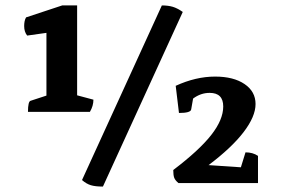

<svg xmlns="http://www.w3.org/2000/svg" viewBox="-20 -675 1047 707"><path d="M83 -263Q83 -302 93 -304L151 -323V-554L80 -544Q69 -558 69 -579Q69 -588 70.5 -596Q72 -604 76 -611L209 -655H264V-324L324 -308Q324 -285 311 -263ZM359 12Q331 12 314.5 7Q298 2 282 -12L576 -655Q599 -655 616 -650Q633 -645 653 -631ZM637 -1Q625 -11 621.5 -20.5Q618 -30 618 -49Q713 -121 757.5 -177.5Q802 -234 802 -283Q802 -333 752 -333Q719 -333 691 -312L684 -272Q682 -259 639 -259L627 -359Q701 -393 772 -393Q840 -393 880.5 -365.5Q921 -338 921 -292Q921 -246 877 -188.5Q833 -131 748 -67L867 -59L884 -114Q911 -114 930 -101V-1Z"/></svg>

Font: Petrona
Style: Bold
Weight: 700
Designer: Ringo R. Seeber
Foundry: Ringo R. Seeber
Version: Version 2.001; ttfautohint (v1.8.3)